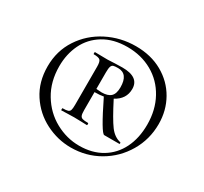

<svg xmlns="http://www.w3.org/2000/svg" viewBox="-124 -900 995 936"><g transform="rotate(30 373.5 -431.5)"><path d="M681 -451Q681 -365 638.5 -293Q596 -221 524 -179.5Q452 -138 366 -138Q292 -138 224 -172.5Q156 -207 113.5 -272Q71 -337 71 -425Q71 -512 116 -580.5Q161 -649 235.5 -687Q310 -725 396 -725Q481 -725 545.5 -688.5Q610 -652 645.5 -589.5Q681 -527 681 -451ZM634 -421Q634 -503 599 -567Q564 -631 502 -666Q440 -701 362 -701Q284 -701 229 -667.5Q174 -634 147 -578Q120 -522 120 -454Q120 -367 159.5 -301.5Q199 -236 263 -201Q327 -166 397 -166Q470 -166 523.5 -198Q577 -230 605.5 -287.5Q634 -345 634 -421ZM563 -272H478Q461 -272 382 -434Q362 -430 332 -430V-329Q332 -308 335.5 -299Q339 -290 348.5 -287Q358 -284 380 -284Q382 -284 382 -278Q382 -272 380 -272Q361 -272 351 -273L308 -274L266 -273Q254 -272 236 -272Q235 -272 235 -278Q235 -284 236 -284Q257 -284 266 -287Q275 -290 278 -299Q281 -308 281 -329V-544Q281 -571 273 -579.5Q265 -588 236 -588Q235 -588 235 -594Q235 -600 236 -600L308 -599Q320 -599 350 -601L390 -602Q484 -602 484 -535Q484 -478 429 -449Q475 -359 501 -324Q527 -289 563 -281Q565 -280 565 -276Q565 -272 563 -272ZM362 -446Q397 -446 413.5 -461.5Q430 -477 430 -513Q430 -589 373 -589Q355 -589 347 -586.5Q339 -584 335.5 -574Q332 -564 332 -541V-448Q354 -446 362 -446Z"/></g></svg>

Font: Cormorant Infant Medium
Style: Regular
Weight: 500
Designer: Christian Thalmann (Catharsis Fonts)
Version: Version 3.000